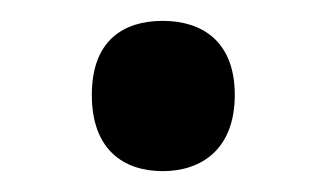

<svg xmlns="http://www.w3.org/2000/svg" viewBox="-20 -150 313 184"><path d="M68 -59C68 -7 98 14 136 14C173 14 205 -7 205 -59C205 -111 173 -130 136 -130C98 -130 68 -111 68 -59Z"/></svg>

Font: Noto Sans Medefaidrin Medium
Style: Regular
Weight: 500
Designer: Dalton Maag Ltd
Foundry: Dalton Maag Ltd
Version: Version 1.002